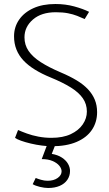

<svg xmlns="http://www.w3.org/2000/svg" viewBox="-20 -716 544 957"><path d="M55 -29Q64 -22 85 -14.5Q106 -7 133.5 -0.5Q161 6 188.5 9.5Q216 13 237 13Q311 13 361.5 -8.5Q412 -30 438 -68.5Q464 -107 464 -157Q464 -191 452.5 -219Q441 -247 418.5 -271Q396 -295 362 -315.5Q328 -336 283 -355Q224 -380 183.5 -406Q143 -432 122.5 -462Q102 -492 102 -530Q102 -582 144 -618.5Q186 -655 258 -655Q293 -655 318.5 -650Q344 -645 364.5 -637Q385 -629 402 -621L424 -657Q394 -672 350 -684Q306 -696 256 -696Q192 -696 146 -675Q100 -654 75 -617.5Q50 -581 50 -535Q50 -499 62 -469Q74 -439 97 -414.5Q120 -390 154 -369Q188 -348 232 -330Q293 -305 333 -280Q373 -255 393 -226Q413 -197 413 -160Q413 -126 392.5 -96Q372 -66 333 -47.5Q294 -29 236 -29Q203 -29 171.5 -35Q140 -41 114 -50.5Q88 -60 70 -68ZM188 77Q220 77 242 86.5Q264 96 275.5 110Q287 124 287 138Q287 157 267.5 171Q248 185 217 185Q201 185 184 180Q167 175 158 171L143 202Q156 210 179 215.5Q202 221 220 221Q253 221 277.5 210.5Q302 200 315.5 180.5Q329 161 329 136Q329 118 319 100.5Q309 83 288.5 69.5Q268 56 238 51L263 -13H222Z"/></svg>

Font: Catamaran Thin
Style: Regular
Weight: 100
Designer: Pria Ravichandran
Version: Version 2.000